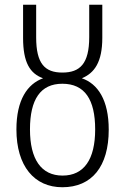

<svg xmlns="http://www.w3.org/2000/svg" viewBox="-20 -776 526 807"><path d="M242 11C366 11 437 -76 437 -231C437 -356 391 -424 324 -447C377 -469 410 -515 410 -617V-756H355V-620C355 -508 316 -471 242 -471C168 -471 132 -509 132 -619V-756H77V-617C77 -513 106 -467 161 -447C95 -423 49 -356 49 -232C49 -78 124 11 242 11ZM243 -38C153 -38 106 -107 106 -232C106 -358 150 -424 242 -424C336 -424 380 -358 380 -232C380 -106 333 -38 243 -38Z"/></svg>

Font: Noto Sans Display SemiCondensed Light
Style: Regular
Weight: 300
Width: 4
Designer: Monotype Design Team
Foundry: Monotype Imaging Inc.
Version: Version 1.900